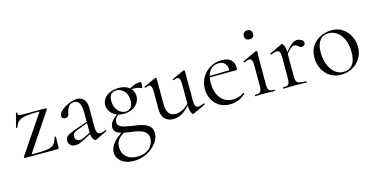

<svg xmlns="http://www.w3.org/2000/svg" viewBox="-83 -1028 3427 1741"><g transform="rotate(-15 1631.0 -157.0)"><path d="M41.8 -12 281.6 -366.4Q285.6 -373.4 276.6 -373.4Q203.6 -373.4 158.7 -366.7Q113.8 -360 89.3 -341Q64.8 -322 53.4 -284.2Q52.4 -281.4 46.5 -282.8Q40.6 -284.2 41.6 -286.4L75.6 -415.4Q76.6 -417.4 82.6 -416.8Q88.6 -416.2 87.4 -414Q83.2 -396.8 94.4 -391.4Q105.6 -386 135 -386Q170.8 -386 223.2 -386Q275.6 -386 346.6 -386Q350.8 -386 353.7 -382Q356.6 -378 354.6 -374L118.6 -21.8Q114.8 -14.8 123.6 -14.8Q192.6 -14.8 234.1 -17.8Q275.6 -20.8 299 -30.4Q322.4 -40 334.9 -59.9Q347.4 -79.8 358.2 -113.6Q359.2 -115.8 364.3 -115.8Q369.4 -115.8 369.4 -113.6L367.4 -11Q367.4 -7 364.9 -3.5Q362.4 0 358.2 0Q310.8 0 258.1 0Q205.4 0 152 0Q98.6 0 48.8 0Q44.8 0 42.3 -4Q39.8 -8 41.8 -12Z M719.2 6Q715.2 8 710.8 8Q697.6 8 686 -13.6Q674.4 -35.2 674.4 -76.2V-255Q674.4 -302 665.8 -328Q657.2 -354 642.6 -364.2Q628 -374.4 609.8 -374.4Q585.2 -374.4 569.2 -361.7Q553.2 -349 545 -330.1Q536.8 -311.2 534 -291.8Q532.6 -278 525.2 -266.1Q517.8 -254.2 496.6 -254.2Q481.2 -254.2 472.2 -262Q463.2 -269.8 463.2 -284Q463.2 -302 481 -321.3Q498.8 -340.6 526.3 -357.5Q553.8 -374.4 584.6 -384.7Q615.4 -395 641.6 -395Q680 -395 705 -368.5Q730 -342 730 -285V-108Q730 -73.4 738.9 -57Q747.8 -40.6 768.4 -40.6Q786.4 -40.6 818.2 -54Q823 -56 825.1 -50.5Q827.2 -45 822.2 -43ZM522.8 7Q491 7 474.8 -10.3Q458.6 -27.6 458.6 -51.4Q458.6 -79.4 480.9 -95.7Q503.2 -112 553.2 -129.4L684.4 -175.8L686.8 -164.8L570.6 -120.6Q547.6 -112.2 538.1 -101Q528.6 -89.8 528.6 -72.8Q528.6 -51.8 541 -40.2Q553.4 -28.6 572.2 -28.6Q582.6 -28.6 592.9 -31.3Q603.2 -34 612.8 -38.6L698.2 -82.2L700 -70L613.2 -23Q583.4 -7.6 563 -0.3Q542.6 7 522.8 7Z M997.2 282Q925 282 881.9 247.3Q838.8 212.6 838.8 161.4Q838.8 129.2 856.3 99.1Q873.8 69 908.1 39.4Q942.4 9.8 992.4 -19.6L1002.4 -8.6Q977.2 7 953 24.5Q928.8 42 913.3 66.7Q897.8 91.4 897.8 128.6Q897.8 185.6 935.2 219Q972.6 252.4 1036.6 252.4Q1088.4 252.4 1123.2 233.7Q1158 215 1175.8 185.1Q1193.6 155.2 1193.6 122.8Q1193.6 91.2 1177.7 72.3Q1161.8 53.4 1135.7 42.9Q1109.6 32.4 1078.4 27.2Q1047.2 22 1015.8 18Q984.8 13.6 954.7 6.1Q924.6 -1.4 904.6 -17.2Q884.6 -33 884.6 -62Q884.6 -94.4 909.3 -123Q934 -151.6 967.6 -171.8L975 -165Q955.2 -153.4 943.5 -135.4Q931.8 -117.4 931.8 -97.2Q931.8 -74.2 948.5 -61.3Q965.2 -48.4 991.4 -42.4Q1017.6 -36.4 1045.6 -32Q1080.8 -27 1115.9 -21.2Q1151 -15.4 1180.3 -3.8Q1209.6 7.8 1227.6 29.4Q1245.6 51 1245.6 87.6Q1245.6 122.2 1226.4 156.3Q1207.2 190.4 1173 218.9Q1138.8 247.4 1093.6 264.7Q1048.4 282 997.2 282ZM1019.6 -154.6Q973.4 -154.6 941.5 -171.4Q909.6 -188.2 892.7 -215.9Q875.8 -243.6 875.8 -275.2Q875.8 -310 896.1 -336.4Q916.4 -362.8 951.6 -377.9Q986.8 -393 1031 -393Q1082 -393 1112.8 -375.7Q1143.6 -358.4 1157.3 -332.5Q1171 -306.6 1171 -280.4Q1171 -246.2 1152.5 -217.8Q1134 -189.4 1100.1 -172Q1066.2 -154.6 1019.6 -154.6ZM1041 -169.4Q1067.6 -169.4 1088.3 -189.9Q1109 -210.4 1109 -259.6Q1109 -313.8 1077.3 -345.9Q1045.6 -378 1006 -378Q977.6 -378 958 -359.1Q938.4 -340.2 938.4 -295.8Q938.4 -255.6 953.4 -227.6Q968.4 -199.6 992 -184.5Q1015.6 -169.4 1041 -169.4ZM1114.2 -317.8 1114.6 -351.4Q1145 -370.8 1174.7 -382.6Q1204.4 -394.4 1239.8 -394.4Q1242.4 -394.4 1243.9 -387.2Q1245.4 -380 1245.4 -372Q1245.4 -361.2 1242.6 -348.6Q1239.8 -336 1236 -338.2Q1225.8 -342.2 1208.8 -347.5Q1191.8 -352.8 1169.8 -352.8Q1157.2 -352.8 1145.6 -350.9Q1134 -349 1122.6 -345.6Z M1439.4 8Q1390 8 1361.3 -23.4Q1332.6 -54.8 1332.6 -114.6V-268Q1332.6 -307.4 1326.3 -324.6Q1320 -341.8 1303.2 -341.8Q1289 -341.8 1269.4 -332.4Q1265.4 -330.6 1262.9 -336.6Q1260.4 -342.6 1264.2 -343.6L1375 -394Q1377.2 -395 1379.2 -395Q1381.8 -395 1385.3 -392.5Q1388.8 -390 1388.8 -386.8V-148.2Q1388.8 -88.6 1409.7 -60.4Q1430.6 -32.2 1472.6 -32.2Q1511.2 -32.2 1549.8 -55.1Q1588.4 -78 1616.6 -117.4L1621.8 -106.2Q1575.8 -46.8 1531.4 -19.4Q1487 8 1439.4 8ZM1653.8 -386.8V-107.2Q1653.8 -73.2 1661.9 -58Q1670 -42.8 1689 -42.8Q1699.2 -42.8 1711.7 -46.6Q1724.2 -50.4 1742 -57Q1746.8 -59 1749 -53.5Q1751.2 -48 1747.4 -46L1630.2 9Q1628.2 10 1626 10Q1618.4 10 1608.4 -11.4Q1598.4 -32.8 1598.4 -73.2V-268Q1598.4 -307.4 1591.7 -324.6Q1585 -341.8 1568.2 -341.8Q1554 -341.8 1534.2 -332.4Q1530.4 -330.6 1528.3 -336.6Q1526.2 -342.6 1530 -343.6L1640.8 -394Q1642.8 -395 1644.2 -395Q1646.8 -395 1650.3 -392.5Q1653.8 -390 1653.8 -386.8Z M1973.8 12Q1912 12 1870.1 -15.4Q1828.2 -42.8 1807.1 -86.9Q1786 -131 1786 -180.2Q1786 -240.8 1814.4 -289.3Q1842.8 -337.8 1891.5 -366.4Q1940.2 -395 2001.2 -395Q2056 -395 2085.4 -368.5Q2114.8 -342 2114.8 -296Q2114.8 -285 2112.8 -278.8Q2110.8 -272.6 2103 -272.6H2044.6Q2049 -322 2027.6 -348.5Q2006.2 -375 1966.6 -375Q1911.4 -375 1881.6 -333.1Q1851.8 -291.2 1851.8 -219Q1851.8 -162.2 1870.2 -118.2Q1888.6 -74.2 1924.2 -48.8Q1959.8 -23.4 2009.4 -23.4Q2035 -23.4 2062.1 -31.2Q2089.2 -39 2112.8 -56.2Q2114.8 -58.2 2118.3 -53.8Q2121.8 -49.4 2119.8 -46.4Q2084.4 -15 2048.3 -1.5Q2012.2 12 1973.8 12ZM1834.4 -271.4 1833.4 -284 2061.2 -289V-272.6Z M2211.4 0Q2209.2 0 2209.2 -6Q2209.2 -12 2211.4 -12Q2250.4 -12 2262.6 -25.3Q2274.8 -38.6 2274.8 -81V-268Q2274.8 -303.4 2267.9 -319.7Q2261 -336 2242.4 -336Q2233.8 -336 2222.7 -332.6Q2211.6 -329.2 2196.6 -321.8Q2192.6 -320.8 2190.1 -326.4Q2187.6 -332 2191.4 -333.8L2320.8 -394.2Q2323.6 -395.2 2324.6 -395.2Q2327.2 -395.2 2330.2 -392.6Q2333.2 -390 2333.2 -386.8Q2333.2 -378.8 2332.2 -348Q2331.2 -317.2 2331.2 -269.2V-81Q2331.2 -38.6 2342.7 -25.3Q2354.2 -12 2394 -12Q2397 -12 2397 -6Q2397 0 2394 0Q2376.4 0 2352.8 -1Q2329.2 -2 2302.6 -2Q2277 -2 2253.4 -1Q2229.8 0 2211.4 0ZM2295.4 -511.8Q2274.6 -511.8 2262.9 -523Q2251.2 -534.2 2251.2 -554.4Q2251.2 -574 2262.9 -585.1Q2274.6 -596.2 2295.4 -596.2Q2315.4 -596.2 2326.4 -585.1Q2337.4 -574 2337.4 -554.4Q2337.4 -511.8 2295.4 -511.8Z M2574.4 -271 2569.6 -281.6Q2607 -327.4 2631.2 -351.8Q2655.4 -376.2 2672.8 -385.7Q2690.2 -395.2 2706 -395.2Q2727 -395.2 2747.5 -383.3Q2768 -371.4 2768 -353.6Q2768 -341.4 2759.5 -332.3Q2751 -323.2 2735.4 -323.2Q2721.6 -323.2 2712.7 -331Q2703.8 -338.8 2694.1 -346.1Q2684.4 -353.4 2667.6 -353.4Q2659 -353.4 2648.9 -348.1Q2638.8 -342.8 2621.7 -325.3Q2604.6 -307.8 2574.4 -271ZM2475.6 0Q2472.6 0 2472.6 -6Q2472.6 -12 2475.6 -12Q2514.6 -12 2526.4 -25.3Q2538.2 -38.6 2538.2 -81V-278.6Q2538.2 -312 2530.4 -327.3Q2522.6 -342.6 2503.2 -342.6Q2493.4 -342.6 2479.8 -338.7Q2466.2 -334.8 2448.8 -327.8Q2444.8 -326.6 2442.4 -331.8Q2440 -337 2443.6 -338.8L2560.2 -394Q2563 -395.2 2565.6 -395.2Q2573.4 -395.2 2584 -374Q2594.6 -352.8 2594.6 -312.6V-81Q2594.6 -52.6 2601.8 -37.5Q2609 -22.4 2630.1 -17.2Q2651.2 -12 2692.4 -12Q2695.6 -12 2695.6 -6Q2695.6 0 2692.4 0Q2667.8 0 2635.3 -1Q2602.8 -2 2566.8 -2Q2541.2 -2 2517.2 -1Q2493.2 0 2475.6 0Z M3014.4 13Q2954.6 13 2910.6 -16Q2866.6 -45 2842.8 -93.5Q2819 -142 2819 -198Q2819 -250 2838.2 -288Q2857.4 -326 2889.2 -350.5Q2921 -375 2958.4 -387Q2995.8 -399 3032.2 -399Q3093 -399 3136.5 -369Q3180 -339 3203.2 -292Q3226.4 -245 3226.4 -192.8Q3226.4 -129.4 3197.1 -83.3Q3167.8 -37.2 3119.8 -12.1Q3071.8 13 3014.4 13ZM3042.8 -5.6Q3095.6 -5.6 3126.8 -43.4Q3158 -81.2 3158 -165Q3158 -228.4 3137.5 -276.6Q3117 -324.8 3081.2 -352.2Q3045.4 -379.6 2999 -379.6Q2945.6 -379.6 2915.9 -341Q2886.2 -302.4 2886.2 -228.6Q2886.2 -167.8 2906 -116.7Q2925.8 -65.6 2961.2 -35.6Q2996.6 -5.6 3042.8 -5.6Z"/></g></svg>

Font: Cormorant Light
Style: Regular
Weight: 300
Designer: Christian Thalmann (Catharsis Fonts)
Foundry: Catharsis Fonts
Version: Version 4.000